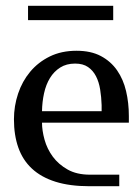

<svg xmlns="http://www.w3.org/2000/svg" viewBox="-20 -645 478 665"><path d="M245.1 -469.2Q294.9 -469.2 329.3 -450.9Q363.8 -432.6 385.5 -401.4Q407.2 -370.1 416.7 -329.3Q426.3 -288.6 426.3 -243.2V-220.2H125.5Q125.5 -192.9 134.3 -161.1Q143.1 -129.4 162.8 -102.5Q182.6 -75.7 214.1 -57.9Q245.6 -40 291.5 -40H393.1V0H290Q221.7 0 172.1 -15.6Q122.6 -31.2 90.6 -61Q58.6 -90.8 43.5 -133.8Q28.3 -176.8 28.3 -231.9Q28.3 -277.8 42.7 -320.8Q57.1 -363.8 84.7 -396.7Q112.3 -429.7 152.6 -449.5Q192.9 -469.2 245.1 -469.2ZM240.2 -424.8Q210 -424.8 188.5 -411.1Q167 -397.5 153.1 -374.8Q139.2 -352.1 132.6 -322Q126 -292 125.5 -259.8H332V-280.8Q331.1 -309.1 326.9 -335Q322.8 -360.8 312.5 -380.9Q302.2 -400.9 284.9 -412.8Q267.6 -424.8 240.2 -424.8ZM77.1 -625H372.1V-575.2H77.1Z"/></svg>

Font: Federov2
Style: Regular
Weight: 400
Designer: Olexa M. Volochay | Cyreal.org
Foundry: Olexa M. Volochay | Cyreal.org
Version: Version 1.000